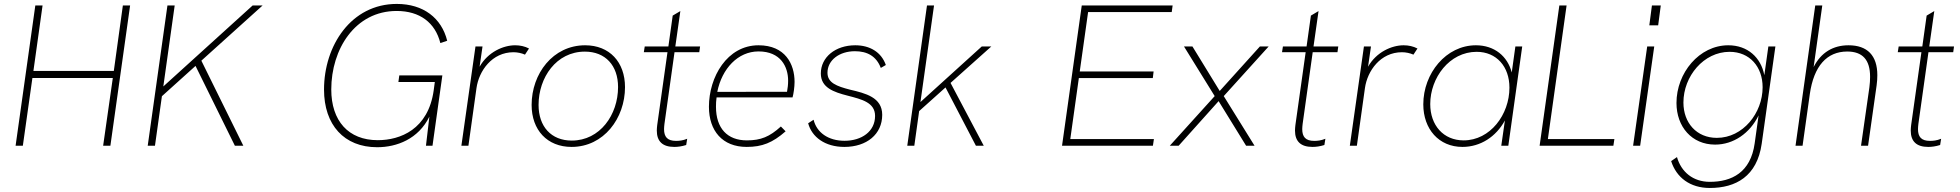

<svg xmlns="http://www.w3.org/2000/svg" viewBox="-20 -724 9737 954"><path d="M57.5 0H93.5L141 -336.5H540.5L492.5 0H528.5L626.5 -697H590.5L545.5 -371.5H146L191.5 -697H155.5Z M714 0H750L784.5 -246L951.5 -396.5L1147 0H1189L980.5 -422.5L1285 -697H1235.5L791.5 -294.5L848 -697H812Z M1854 7.5C1952 7.5 2059 -33.5 2113.5 -144.5L2096.5 0H2129L2178 -349.5H1964L1959.5 -316.5H2140.5L2135 -275.5C2108 -80.5 1968 -27.5 1857 -27.5C1711 -27.5 1626 -123.5 1626 -279.5C1626 -479.5 1744 -669.5 1951 -669.5C2066 -669.5 2142.5 -611.5 2168 -510L2202 -521.5C2174 -634.5 2083.5 -704.5 1951.5 -704.5C1725 -704.5 1590 -497.5 1590 -279C1590 -103 1690 7.5 1854 7.5Z M2272.5 0H2307.5L2347.5 -286C2359.5 -372.5 2425 -464.5 2531.5 -464.5C2551 -464.5 2572 -460 2588.5 -452.5L2608.5 -483C2587.5 -494 2564 -499 2539.5 -499C2481.5 -499 2404.5 -466 2363 -392.5L2377.5 -493H2342.5Z M2820 6C2980 6 3085.5 -136.5 3085.5 -291C3085.5 -415.5 3008.5 -499 2887.5 -499C2727 -499 2621.5 -357.5 2621.5 -202.5C2621.5 -78 2699 6 2820 6ZM2656 -202.5C2656 -338.5 2744 -467.5 2886 -467.5C2988.5 -467.5 3051 -398 3051 -291.5C3051 -154 2961.5 -25.5 2821 -25.5C2718.5 -25.5 2656 -95.5 2656 -202.5Z M3330.5 6C3347.5 6 3367.5 3.5 3389.5 -3.5L3394.5 -34.5C3372.5 -25.5 3354.5 -24 3339 -24C3295.5 -24 3279.5 -44.5 3279.5 -82.5C3279.5 -90.5 3280.5 -99 3281.5 -108.5L3331.5 -464.5H3454.5L3458.5 -493H3335.5L3360.5 -669L3322.5 -646.5L3301 -493H3183.5L3179 -464.5H3296.5L3245.5 -102.5C3244.5 -93.5 3243.5 -84 3243.5 -75.5C3243.5 -21.5 3272 6 3330.5 6Z M3690 6C3767 6 3818.5 -14.5 3883.5 -71.5L3860 -95.5C3804 -44.5 3760.5 -26.5 3691 -26.5C3594 -26.5 3537.5 -86.5 3537.5 -193.5C3537.5 -208.5 3538 -223.5 3540.5 -240H3918C3923 -258 3928 -291.5 3928 -317C3928 -406 3881.5 -499 3749 -499C3593 -499 3502.5 -341.5 3502.5 -193.5C3502.5 -74 3569.5 6 3690 6ZM3544 -267.5C3567 -383 3646.5 -468.5 3749 -468.5C3859 -468.5 3896 -392.5 3896 -323C3896 -304 3894 -286.5 3890.5 -268Z M4175.5 6C4286.5 6 4363.5 -57 4363.5 -153.5C4363.5 -240.5 4280 -260.5 4203.5 -278.5C4137.5 -295.5 4091.5 -312.5 4091.5 -362.5C4091.5 -425 4150.5 -469.5 4228 -469.5C4289.5 -469.5 4334.5 -444.5 4356.5 -386.5L4381.5 -401C4359 -465.5 4301.5 -499 4229.5 -499C4130.5 -499 4058.5 -439.5 4058.5 -359C4058.5 -288.5 4122 -266.5 4192.5 -248.5C4261.5 -230.5 4328 -215 4328 -148C4328 -70.5 4261 -24.5 4176.5 -24.5C4094.5 -24.5 4038 -66 4022.5 -129L3995.5 -111.5C4014 -43 4079 6 4175.5 6Z M4829 0H4868L4703 -312L4905.5 -493H4858L4553.5 -217L4621 -697H4586L4488 0H4523L4547 -172L4678 -289.5Z M5257 0H5708.5L5713.5 -33H5298L5340.5 -336H5708L5712 -369H5345L5386.5 -664H5802L5806.5 -697H5355Z M5792.5 0H5836.5L6035 -221.5L6171.5 0H6213.5L6060.5 -246.5L6283.5 -493H6240L6040.5 -272L5905 -493H5863L6015.5 -246.5Z M6501.5 6C6518.5 6 6538.5 3.5 6560.5 -3.5L6565.5 -34.5C6543.5 -25.5 6525.5 -24 6510 -24C6466.5 -24 6450.5 -44.5 6450.5 -82.5C6450.5 -90.5 6451.5 -99 6452.5 -108.5L6502.5 -464.5H6625.5L6629.5 -493H6506.5L6531.5 -669L6493.5 -646.5L6472 -493H6354.5L6350 -464.5H6467.5L6416.5 -102.5C6415.5 -93.5 6414.5 -84 6414.5 -75.5C6414.5 -21.5 6443 6 6501.5 6Z M6687 0H6722L6762 -286C6774 -372.5 6839.5 -464.5 6946 -464.5C6965.5 -464.5 6986.5 -460 7003 -452.5L7023 -483C7002 -494 6978.5 -499 6954 -499C6896 -499 6819 -466 6777.5 -392.5L6792 -493H6757Z M7246.5 6C7336 6 7413.5 -44.5 7457.5 -125.5L7439.5 0H7474.5L7543.5 -493H7509.5L7491.5 -364C7470.5 -444.5 7405.5 -499 7313.5 -499C7165 -499 7052 -359.5 7052 -205.5C7052 -82.5 7129.5 6 7246.5 6ZM7086.5 -207C7086.5 -337.5 7182 -466.5 7317 -466.5C7415.5 -466.5 7480 -393.5 7480 -288.5C7480 -154.5 7384.5 -26.5 7252.5 -26.5C7152 -26.5 7086.5 -101.5 7086.5 -207Z M7630 0H7996.5L8001.5 -33H7671L7764 -697H7728Z M8094.5 0H8129.5L8199.5 -493H8164.5ZM8175 -598H8219L8232 -697H8188Z M8475.5 210C8605 210 8710.5 152 8733.5 -10L8801.5 -493H8766.5L8746.5 -350.5C8729.5 -438.5 8663.5 -499 8567.5 -499C8423 -499 8310 -361.5 8310 -212.5C8310 -94 8386.5 -5.5 8502 -5.5C8593 -5.5 8674.5 -61.5 8718 -150.5L8698.5 -11.5C8678.5 133 8584.5 179.5 8475.5 179.5C8392.5 179.5 8333.5 130.5 8312.5 56.5L8283.5 76.5C8309.5 158 8377.5 210 8475.5 210ZM8344.5 -214.5C8344.5 -345 8445 -466.5 8574 -466.5C8673.5 -466.5 8738 -392.5 8738 -290.5C8738 -162.5 8640.5 -39 8510.5 -39C8410 -39 8344.5 -113.5 8344.5 -214.5Z M8901.5 0H8936.5L8972.5 -256.5C8992.5 -396.5 9057.5 -468 9158.5 -468C9234.5 -468 9272 -427 9272 -342.5C9272 -326.5 9271 -308.5 9268.5 -290L9227 0H9262L9304.5 -300C9307 -318.5 9308 -335 9308 -350.5C9308 -448.5 9258 -499 9165 -499C9088 -499 9028 -463 8991.5 -391L9034.5 -697H8999.5Z M9561 6C9578 6 9598 3.5 9620 -3.5L9625 -34.5C9603 -25.5 9585 -24 9569.5 -24C9526 -24 9510 -44.5 9510 -82.5C9510 -90.5 9511 -99 9512 -108.5L9562 -464.5H9685L9689 -493H9566L9591 -669L9553 -646.5L9531.5 -493H9414L9409.5 -464.5H9527L9476 -102.5C9475 -93.5 9474 -84 9474 -75.5C9474 -21.5 9502.5 6 9561 6Z"/></svg>

Font: HK Grotesk ExtraLight
Style: Italic
Weight: 200
Italic angle: -16°
Designer: Alfredo Marco Pradil
Foundry: Hanken Design Co.
Version: Version 3.001;FEAKit 1.0